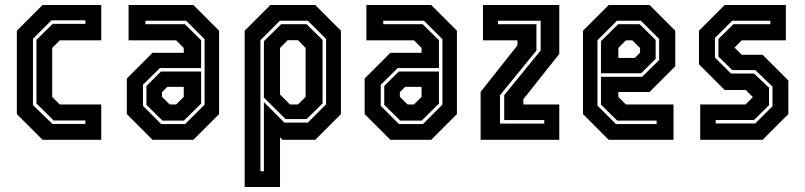

<svg xmlns="http://www.w3.org/2000/svg" viewBox="-20 -560 3225 769"><path d="M150.5 0 47.5 -103V-437L150.5 -540H385.5V-398.5H219.5L189 -368V-172L219.5 -141.5H385.5V0ZM190 -63.5H322V-77.5H195L126 -145.5V-400.5L191 -464.5H322V-478.5H186L112 -404.5V-139Z M591 0 488 -103V-245.5L591 -348.5H716V-368L685.5 -398.5H495V-540H754.5L857.5 -437V-103L754.5 0ZM625.5 -63H721.5L799.5 -141V-403L725.5 -477H562.5V-463H720.5L785.5 -399V-287.5H620.5L552.5 -220.5V-136ZM630.5 -77 566.5 -140V-215.5L624.5 -273.5H785.5V-145L716.5 -77ZM660 -141.5H685.5L716 -172V-212H650L629 -191V-172Z M960 189V-437L1063 -540H1242.5L1345.5 -437V-103L1242.5 0H1111L1101.5 -10V189ZM1023 126H1037V-151L1119 -69H1213L1286 -142V-404L1213 -477H1101L1023 -399ZM1124 -83 1037 -169V-395L1106 -463H1208L1272 -400V-146L1208 -83ZM1141.5 -141.5H1173.5L1204 -172V-368L1173.5 -399H1132L1101.5 -368V-181.5Z M1543.5 0 1440.5 -103V-245.5L1543.5 -348.5H1668.5V-368L1638 -398.5H1447.5V-540H1707L1810 -437V-103L1707 0ZM1578 -63H1674L1752 -141V-403L1678 -477H1515V-463H1673L1738 -399V-287.5H1573L1505 -220.5V-136ZM1583 -77 1519 -140V-215.5L1577 -273.5H1738V-145L1669 -77ZM1612.5 -141.5H1638L1668.5 -172V-212H1602.5L1581.5 -191V-172Z M1905 0V-192L2052.5 -378.5V-398.5H1914.5V-540H2220V-344L2076 -162.5V-141.5H2220V0ZM1982.5 -65H2160V-79H1999.5V-179L2145.5 -358V-477H1974.5V-463H2128.5V-357.5L1982.5 -178.5Z M2581.5 -540 2684.5 -437V-294.5L2581.5 -191.5H2456.5V-172L2487 -141.5H2677.5V0H2418L2315 -103V-437L2418 -540ZM2547 -477H2451L2373 -399V-137L2447 -63H2610V-77H2452L2387 -141V-252.5H2552L2620 -319.5V-404ZM2542 -463 2606 -400V-324.5L2548 -266.5H2387V-395L2456 -463ZM2512.5 -398.5H2487L2456.5 -368V-328H2522.5L2543.5 -349V-368Z M2784.5 0V-141.5H2966L2995.5 -171L2967 -199.5H2882.5L2779.5 -302.5V-437L2882.5 -540H3127.5V-398.5H2951L2922 -369.5L2951 -340.5H3034.5L3137.5 -237.5V-103L3034.5 0ZM2846.5 -65.5H3005L3074 -134.5V-213L3005 -279.5H2912.5L2857.5 -333.5V-404L2917.5 -463H3065.5V-477H2912.5L2843.5 -408V-329.5L2907.5 -265.5H3000L3060 -209V-138.5L3000 -79.5H2846.5Z"/></svg>

Font: Tourney Condensed Regular
Style: Bold
Weight: 700
Width: 3
Designer: Tyler Finck
Foundry: Etcetera Type Co
Version: Version 1.010; ttfautohint (v1.8.3)